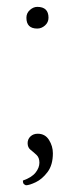

<svg xmlns="http://www.w3.org/2000/svg" viewBox="-20 -441 235 570"><path d="M57 109Q54 108 51 105.5Q48 103 48 95Q74 86 85.5 71.5Q97 57 97 42Q97 27 88.5 19Q80 11 71 4Q62 -3 62 -16Q62 -28 70.5 -36Q79 -44 92 -44Q114 -44 125.5 -25.5Q137 -7 137 14Q137 49 121 70Q105 91 86 100Q67 109 57 109ZM90.6 -356.2Q58.4 -356.2 58.4 -388.4Q58.4 -402.2 68.8 -411.4Q79.1 -420.6 90.6 -420.6Q124 -420.6 124 -388.4Q124 -374.6 113.6 -365.4Q103.3 -356.2 90.6 -356.2Z"/></svg>

Font: Petrona Thin
Style: Regular
Weight: 100
Designer: Ringo R. Seeber
Foundry: Ringo R. Seeber
Version: Version 2.001; ttfautohint (v1.8.3)